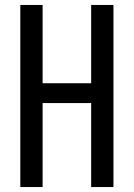

<svg xmlns="http://www.w3.org/2000/svg" viewBox="-20 -755 540 775"><path d="M62 0V-735H152V-419H348V-735H438V0H348V-339H152V0Z"/></svg>

Font: Iosevka Term Curly Medium
Style: Regular
Weight: 500
Designer: Belleve Invis
Foundry: Belleve Invis
Version: Version 32.3.0